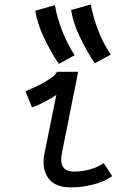

<svg xmlns="http://www.w3.org/2000/svg" viewBox="-20 -813 558 842"><path d="M465.8 -573.7 396 -535.6Q360.4 -586.9 329.8 -651.6Q299.3 -716.3 292 -769L378.4 -793.5Q388.2 -736.8 411.4 -678Q434.6 -619.1 465.8 -573.7ZM307.6 -570.8 238.3 -532.7Q202.1 -585 172.1 -649.2Q142.1 -713.4 134.8 -766.1L220.7 -790.5Q230.5 -733.9 253.7 -675.3Q276.9 -616.7 307.6 -570.8ZM322.8 -498 251 -138.7Q248.5 -127 248.5 -113.3Q248.5 -60.5 303.2 -60.5Q378.9 -60.5 435.1 -97.7L472.2 -40.5Q437.5 -16.1 388.4 -3.7Q339.4 8.8 290.5 8.8Q256.8 8.8 232.7 -0.7Q208.5 -10.3 195.6 -26.9Q182.6 -43.5 176.8 -62Q170.9 -80.6 170.9 -102.1Q170.9 -121.1 174.3 -136.7L227.1 -397Q211.9 -385.7 178.5 -367.9Q145 -350.1 120.1 -342.3L91.8 -412.6Q144 -434.6 175.8 -453.1Q207.5 -471.7 215.6 -479.7Q223.6 -487.8 230 -498Z"/></svg>

Font: Fantasque Sans Mono
Style: Italic
Weight: 400
Italic angle: -11°
Monospace: yes
Designer: Jany Belluz
Version: Version 1.8.0 ; ttfautohint (v1.8.2)